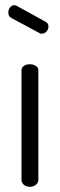

<svg xmlns="http://www.w3.org/2000/svg" viewBox="-20 -721 231 741"><path d="M95 -473Q109 -473 118.5 -466.5Q128 -460 128 -449V-26Q128 -16 118.5 -8Q109 0 95 0Q81 0 72 -8Q63 -16 63 -26V-449Q63 -460 72 -466.5Q81 -473 95 -473ZM25 -651Q12 -657 12 -673Q12 -683 18.5 -692Q25 -701 36 -701Q40 -701 45 -698L156 -637Q167 -631 167 -619Q167 -608 159.5 -599.5Q152 -591 141 -591Q135 -591 131 -594Z"/></svg>

Font: AkaAcidDosis
Style: Regular
Weight: 400
Designer: Edgar Tolentino, Pablo Impallari, Igino Marini, Aka-Acid
Foundry: Edgar Tolentino, Pablo Impallari, Igino Marini, Cyberella
Version: Version 1.007